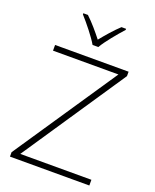

<svg xmlns="http://www.w3.org/2000/svg" viewBox="-170 -1044 918 1139"><g transform="rotate(20 288.5 -474.0)"><path d="M270 -790H306C330 -832 387 -900 424 -941V-948H395C358 -914 318 -867 288 -830C259 -867 220 -914 183 -948H154V-941C191 -900 246 -832 270 -790ZM537 0V-36H88L525 -686V-714H61V-678H474L36 -28V0Z"/></g></svg>

Font: Noto Sans Georgian ExtraLight
Style: Regular
Weight: 200
Designer: Monotype Design Team, Akaki Razmadze
Foundry: Google LLC
Version: Version 2.005